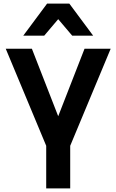

<svg xmlns="http://www.w3.org/2000/svg" viewBox="-20 -1052 650 1072"><path d="M496 -853ZM500 -853H383L305 -945L227 -853H110L243 -1032H367ZM372 0H238V-238L12 -780H158L305 -403L452 -780H598L372 -238Z"/></svg>

Font: Tanohe Sans SemiBold
Style: Regular
Weight: 600
Designer: Village Type and Design LLC & Cristiano Sobral
Foundry: Cooper Hewitt Smithsonian Design Museum
Version: Version 1.00;September 29, 2021;FontCreator 13.0.0.2655 64-b